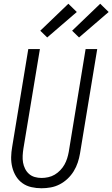

<svg xmlns="http://www.w3.org/2000/svg" viewBox="-20 -997 600 1025"><path d="M202 8Q174 8 147.5 2Q121 -4 100 -19Q79 -34 65.5 -56Q52 -78 45.5 -104Q39 -130 39.5 -157.5Q40 -185 45 -213L131 -735H193L105 -204Q102 -185 101 -166Q100 -147 103 -129.5Q106 -112 114 -96Q122 -80 135 -68.5Q148 -57 165.5 -52Q183 -47 202 -47Q219 -47 237.5 -51Q256 -55 272 -64.5Q288 -74 301.5 -88Q315 -102 324 -118Q333 -134 338.5 -151.5Q344 -169 347 -186L437 -735H499L407 -177Q403 -153 395 -129Q387 -105 373.5 -83Q360 -61 341 -43Q322 -25 299 -13Q276 -1 251 3.5Q226 8 202 8ZM402 -797 365 -833 515 -977 560 -933ZM232 -797 195 -833 345 -977 390 -933Z"/></svg>

Font: Iosevka Curly Light
Style: Italic
Weight: 300
Italic angle: -9°
Monospace: yes
Designer: Belleve Invis
Foundry: Belleve Invis
Version: Version 22.1.2; ttfautohint (v1.8.4)